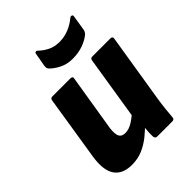

<svg xmlns="http://www.w3.org/2000/svg" viewBox="-207 -814 931 931"><g transform="rotate(-45 259.0 -348.5)"><path d="M146 11Q82 11 54.5 -30Q27 -71 41 -156L93 -484Q95 -497 107 -497H231Q247 -497 244 -484L196 -189Q192 -152 200.5 -136.5Q209 -121 233 -121Q258 -121 284.5 -138Q311 -155 337 -180L335 -89Q311 -64 282.5 -41Q254 -18 220.5 -3.5Q187 11 146 11ZM329 0Q317 0 315 -14Q314 -31 315.5 -50.5Q317 -70 319 -90L313 -146L367 -484Q369 -497 381 -497H506Q520 -497 518 -483L461 -129Q456 -97 453 -68.5Q450 -40 448 -14Q447 0 434 0ZM307 -556Q268 -556 238 -571.5Q208 -587 191 -605Q187 -610 185.5 -615Q184 -620 185 -629L197 -697Q198 -706 204 -707.5Q210 -709 214 -704Q235 -684 260.5 -671.5Q286 -659 319 -659Q353 -659 383.5 -671.5Q414 -684 439 -705Q445 -710 451.5 -707.5Q458 -705 456 -697L444 -621Q443 -614 440.5 -609Q438 -604 433 -598Q412 -580 379.5 -568Q347 -556 307 -556Z"/></g></svg>

Font: Sofia Sans Semi Condensed Black
Style: Italic
Weight: 900
Italic angle: -9°
Version: Version 4.100